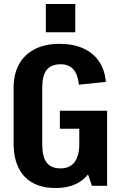

<svg xmlns="http://www.w3.org/2000/svg" viewBox="-20 -929 607 959"><path d="M257 10Q191 10 144.5 -15Q98 -40 73 -90Q48 -140 48 -212V-490Q48 -559 75 -608Q102 -657 153.5 -683.5Q205 -710 277 -710Q345 -710 394.5 -688Q444 -666 473.5 -624Q503 -582 509 -520L374 -506Q369 -557 346.5 -582.5Q324 -608 283 -608Q235 -608 213 -579.5Q191 -551 191 -491V-207Q191 -146 213 -117Q235 -88 282 -88Q328 -88 351.5 -118Q375 -148 376 -205L463 -207Q463 -138 439.5 -90Q416 -42 370.5 -16Q325 10 257 10ZM376 -186V-345L422 -286H279V-376H515V-1H439ZM356 -909V-768H209V-909Z"/></svg>

Font: Pathway Extreme Condensed
Style: Bold
Weight: 700
Width: 3
Version: Version 1.001;gftools[0.9.26]